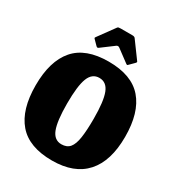

<svg xmlns="http://www.w3.org/2000/svg" viewBox="-234 -1160 1232 1329"><g transform="rotate(30 382.5 -495.0)"><path d="M25 -375Q25 -568.5 111.8 -669.2Q198.5 -770 382.5 -770Q566.5 -770 653.2 -669.2Q740 -568.5 740 -375Q740 -181.5 649.5 -80.8Q559 20 382.5 20Q198.5 20 111.8 -80.8Q25 -181.5 25 -375ZM276.5 -375Q276.5 -235 300.8 -172.5Q325 -110 382.5 -110Q426 -110 448.8 -137.2Q471.5 -164.5 480.2 -223Q489 -281.5 489 -375Q489 -515.5 464.5 -577.8Q440 -640 382.5 -640Q325 -640 300.8 -577.8Q276.5 -515.5 276.5 -375ZM254.5 -820 220 -855Q214.5 -860.5 214.2 -863Q214 -865.5 218.5 -872L312.5 -1001Q316.5 -1007 322.2 -1008.2Q328 -1009.5 339 -1009.5H431.5Q448.5 -1009.5 454.5 -1001L550.5 -870Q556 -864.5 546.5 -855L509.5 -818Q504 -812.5 502 -812.8Q500 -813 493.5 -817.5L396 -890Q383 -899.5 371 -890.5L272.5 -817Q264 -810.5 254.5 -820Z"/></g></svg>

Font: Besley* Narrow Fatface
Style: Regular
Weight: 900
Width: 4
Designer: Owen Earl
Foundry: indestructible type*
Version: Version 3.000; ttfautohint (v1.8.3)